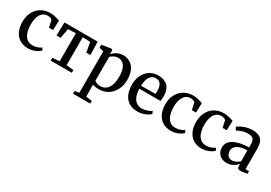

<svg xmlns="http://www.w3.org/2000/svg" viewBox="24 -1466 3688 2612"><g transform="rotate(30 1868.0 -160.0)"><path d="M276 11Q194.5 11 139.8 -25Q85 -61 57.5 -123.8Q30 -186.5 30 -265.5Q29.5 -327.5 47.8 -380.5Q66 -433.5 101.5 -473.2Q137 -513 188 -535.5Q239 -558 304.5 -558Q339 -558 367.8 -552Q396.5 -546 418 -538.8Q439.5 -531.5 453 -527.5L448 -376.5H383.5L361 -478.5Q359.5 -487 349 -494Q338.5 -501 322.8 -505.2Q307 -509.5 288.5 -509.5Q247 -509.5 215.2 -485.2Q183.5 -461 165.2 -413Q147 -365 146.5 -293.5Q146.5 -233.5 157.8 -188.8Q169 -144 190 -114.2Q211 -84.5 239.8 -69.8Q268.5 -55 303 -55Q332 -55 358 -61.2Q384 -67.5 405.5 -77.2Q427 -87 442 -97.5L459.5 -60.5Q443.5 -43.5 415 -27.2Q386.5 -11 350.5 0Q314.5 11 276 11Z M627.5 0V-43L738 -54V-494L617 -488.5L589.5 -335.5H525.5L530 -543H1052L1057.5 -335.5H993L966 -488.5L846 -494V-54L959 -43V0Z M1116 238V195.5L1184 183.5V-466.5L1115 -484.5V-531L1256 -554H1263L1282.5 -537.5L1282 -478.5Q1296.5 -495.5 1320.2 -514Q1344 -532.5 1376.8 -545.2Q1409.5 -558 1449.5 -558Q1507.5 -558 1555.8 -529.8Q1604 -501.5 1632.8 -442.5Q1661.5 -383.5 1661.5 -291.5Q1661.5 -228 1642 -173.2Q1622.5 -118.5 1586.2 -77Q1550 -35.5 1499 -12.2Q1448 11 1384.5 11Q1358.5 11 1331.5 6.8Q1304.5 2.5 1288.5 -3.5L1291 79V183.5L1386 195.5V238ZM1385 -36Q1431.5 -36 1467.5 -61.5Q1503.5 -87 1524.2 -140.5Q1545 -194 1545 -277.5Q1545 -334.5 1534.5 -375.5Q1524 -416.5 1505 -442.2Q1486 -468 1461.2 -480.2Q1436.5 -492.5 1408.5 -492.5Q1381 -492.5 1358 -484Q1335 -475.5 1317.8 -463.5Q1300.5 -451.5 1291 -440.5V-68.5Q1298.5 -57 1324.5 -46.5Q1350.5 -36 1385 -36Z M1993.5 11Q1911 11 1856.2 -24.5Q1801.5 -60 1774.5 -123.5Q1747.5 -187 1747.5 -270.5Q1747.5 -336.5 1766.8 -389.5Q1786 -442.5 1820.5 -480.2Q1855 -518 1901.5 -537.8Q1948 -557.5 2002.5 -557.5Q2095.5 -557.5 2147.2 -507Q2199 -456.5 2201.5 -362Q2201.5 -331.5 2200 -309.8Q2198.5 -288 2195 -271.5H1862.5Q1863 -224.5 1873.5 -184.8Q1884 -145 1904.2 -115.8Q1924.5 -86.5 1954.8 -70.5Q1985 -54.5 2025 -54.5Q2066 -54.5 2107.5 -69Q2149 -83.5 2171.5 -101.5L2189.5 -62Q2172 -43.5 2141.2 -27Q2110.5 -10.5 2072 0.2Q2033.5 11 1993.5 11ZM1862.5 -318 2088.5 -320.5Q2089.5 -330.5 2090.2 -342.8Q2091 -355 2091 -365Q2091 -429.5 2067.5 -468.8Q2044 -508 1988.5 -508Q1961.5 -508 1939.2 -497.2Q1917 -486.5 1900.2 -463.8Q1883.5 -441 1874 -404.8Q1864.5 -368.5 1862.5 -318Z M2520.5 11Q2439 11 2384.2 -25Q2329.5 -61 2302 -123.8Q2274.5 -186.5 2274.5 -265.5Q2274 -327.5 2292.2 -380.5Q2310.5 -433.5 2346 -473.2Q2381.5 -513 2432.5 -535.5Q2483.5 -558 2549 -558Q2583.5 -558 2612.2 -552Q2641 -546 2662.5 -538.8Q2684 -531.5 2697.5 -527.5L2692.5 -376.5H2628L2605.5 -478.5Q2604 -487 2593.5 -494Q2583 -501 2567.2 -505.2Q2551.5 -509.5 2533 -509.5Q2491.5 -509.5 2459.8 -485.2Q2428 -461 2409.8 -413Q2391.5 -365 2391 -293.5Q2391 -233.5 2402.2 -188.8Q2413.5 -144 2434.5 -114.2Q2455.5 -84.5 2484.2 -69.8Q2513 -55 2547.5 -55Q2576.5 -55 2602.5 -61.2Q2628.5 -67.5 2650 -77.2Q2671.5 -87 2686.5 -97.5L2704 -60.5Q2688 -43.5 2659.5 -27.2Q2631 -11 2595 0Q2559 11 2520.5 11Z M3003 11Q2921.5 11 2866.8 -25Q2812 -61 2784.5 -123.8Q2757 -186.5 2757 -265.5Q2756.5 -327.5 2774.8 -380.5Q2793 -433.5 2828.5 -473.2Q2864 -513 2915 -535.5Q2966 -558 3031.5 -558Q3066 -558 3094.8 -552Q3123.5 -546 3145 -538.8Q3166.5 -531.5 3180 -527.5L3175 -376.5H3110.5L3088 -478.5Q3086.5 -487 3076 -494Q3065.5 -501 3049.8 -505.2Q3034 -509.5 3015.5 -509.5Q2974 -509.5 2942.2 -485.2Q2910.5 -461 2892.2 -413Q2874 -365 2873.5 -293.5Q2873.5 -233.5 2884.8 -188.8Q2896 -144 2917 -114.2Q2938 -84.5 2966.8 -69.8Q2995.5 -55 3030 -55Q3059 -55 3085 -61.2Q3111 -67.5 3132.5 -77.2Q3154 -87 3169 -97.5L3186.5 -60.5Q3170.5 -43.5 3142 -27.2Q3113.5 -11 3077.5 0Q3041.5 11 3003 11Z M3396 10.5Q3353 10.5 3316.5 -6.5Q3280 -23.5 3257.5 -58Q3235 -92.5 3235 -144.5Q3235 -194 3262.2 -228.2Q3289.5 -262.5 3335.5 -284Q3381.5 -305.5 3438.8 -315.8Q3496 -326 3556 -326.5V-365.5Q3556 -407.5 3547 -433Q3538 -458.5 3514.8 -470.2Q3491.5 -482 3449 -482Q3393 -482 3350.5 -465.2Q3308 -448.5 3283 -435.5L3259.5 -481.5Q3272 -492.5 3304.2 -509.8Q3336.5 -527 3381.8 -541Q3427 -555 3478.5 -555Q3545.5 -555 3585.5 -535Q3625.5 -515 3643.2 -472.5Q3661 -430 3661 -363V-46.5L3716.5 -46V-6.5Q3705.5 -4 3688 -0.5Q3670.5 3 3650.8 5.8Q3631 8.5 3613 8.5Q3586 8.5 3574 0Q3562 -8.5 3562 -37V-72Q3550.5 -58 3527 -38.5Q3503.5 -19 3470.2 -4.2Q3437 10.5 3396 10.5ZM3441.5 -56Q3469 -56 3500.5 -71Q3532 -86 3556 -108.5V-279.5Q3488 -279 3442.2 -263.2Q3396.5 -247.5 3373.5 -220.2Q3350.5 -193 3350.5 -157.5Q3350.5 -123 3362.5 -100.5Q3374.5 -78 3395 -67Q3415.5 -56 3441.5 -56Z"/></g></svg>

Font: Merriweather 48pt Medium
Style: Regular
Weight: 500
Version: Version 2.100